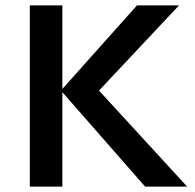

<svg xmlns="http://www.w3.org/2000/svg" viewBox="-20 -688 720 708"><path d="M210 -668V-360L485 -668H640L345 -354L670 0H515L210 -348V0H90V-668Z"/></svg>

Font: Madhuban Medium
Style: Regular
Weight: 500
Designer: jaikishan Patel
Foundry: MagicType
Version: Version 1.000